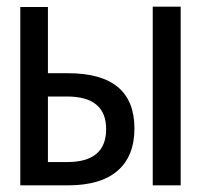

<svg xmlns="http://www.w3.org/2000/svg" viewBox="-20 -557 603 577"><path d="M439 0V-537H523V0ZM41 0V-536H124V-337H184Q384 -337 384 -171Q384 -88 333.5 -44Q283 0 184 0ZM124 -70H182Q299 -70 299 -169Q299 -267 181 -267H124Z"/></svg>

Font: Noto Sans Mono SemiCondensed
Style: Regular
Weight: 400
Width: 4
Designer: Monotype Design Team
Foundry: Monotype Imaging Inc.
Version: Version 2.014